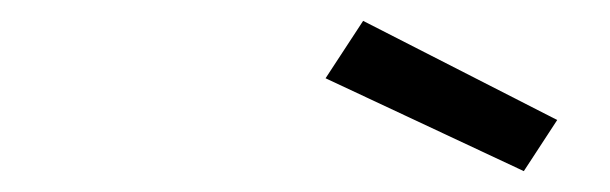

<svg xmlns="http://www.w3.org/2000/svg" viewBox="-20 -763 585 184"><path d="M514 -648 482 -599 292 -688 328 -743Z"/></svg>

Font: Panefresco 250wt
Style: Italic
Weight: 300
Version: Version 1.000